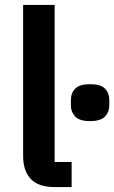

<svg xmlns="http://www.w3.org/2000/svg" viewBox="-20 -760 464 780"><path d="M202 0Q136 0 105 -33Q74 -66 74 -126V-740H202V-102H271V0ZM346 -268Q303 -268 285.5 -286.5Q268 -305 268 -331V-355Q268 -382 285.5 -400Q303 -418 346 -418Q389 -418 406.5 -400Q424 -382 424 -355V-331Q424 -305 406.5 -286.5Q389 -268 346 -268Z"/></svg>

Font: IBM Plex Sans Arabic SemiBold
Style: Regular
Weight: 600
Designer: Mike Abbink, Paul van der Laan, Pieter van Rosmalen, Wael Morcos, Khajak Apelian
Foundry: Bold Monday
Version: Version 1.1